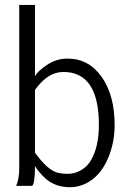

<svg xmlns="http://www.w3.org/2000/svg" viewBox="-20 -760 525 785"><path d="M123 -81.1Q123 -5.9 110.8 0H45.9Q58.6 -26.9 58.6 -71.3V-739.7H123V-447.8Q132.3 -467.8 171.4 -494.1Q210.4 -520.5 255.4 -520.5Q343.3 -520.5 396 -445.1Q448.7 -369.6 448.7 -249Q448.7 -177.2 421.9 -113.3Q390.6 -40 333 -10.7Q300.8 5.4 267.1 5.4Q233.4 5.4 208.5 -4.4Q183.6 -14.2 166.5 -29.8Q137.7 -56.2 123 -81.1ZM123 -135.7Q172.4 -67.9 210 -55.7Q228.5 -49.3 257.3 -49.3Q286.1 -49.3 312.3 -64.7Q338.4 -80.1 353.5 -107.4Q384.3 -162.6 384.3 -249Q384.3 -465.8 238.8 -465.8Q174.8 -465.8 123 -392.1Z"/></svg>

Font: News Cycle
Style: Regular
Weight: 500
Version: Version 0.5.2